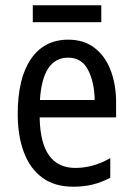

<svg xmlns="http://www.w3.org/2000/svg" viewBox="-20 -696 502 726"><path d="M238 -546Q297 -546 337.5 -515Q378 -484 398.5 -430Q419 -376 419 -308V-252H130Q133 -61 265 -61Q332 -61 397 -98V-24Q365 -7 331.5 1.5Q298 10 257 10Q186 10 139.5 -24.5Q93 -59 70 -121Q47 -183 47 -265Q47 -400 97 -473Q147 -546 238 -546ZM238 -478Q141 -478 131 -318H338Q337 -385 313 -431.5Q289 -478 238 -478ZM363 -676V-612H104V-676Z"/></svg>

Font: Noto Sans Bengali UI Condensed
Style: Regular
Weight: 400
Width: 3
Designer: Jelle Bosma - Monotype Design Team
Foundry: Monotype Imaging Inc.
Version: Version 2.003; ttfautohint (v1.8.4.7-5d5b)